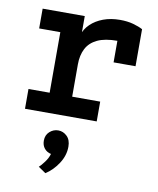

<svg xmlns="http://www.w3.org/2000/svg" viewBox="-90 -593 796 965"><g transform="rotate(10 308.0 -111.0)"><path d="M51 0V-101H159V-410H51V-511H266V-398L260 -413Q269.5 -444.5 295.2 -469.5Q321 -494.5 359.2 -508.8Q397.5 -523 444 -523Q482.5 -523 512 -514.8Q541.5 -506.5 561 -496V-307H449V-462L498 -412Q483 -414.5 470.2 -415.8Q457.5 -417 449 -417Q386 -417 347.5 -398.8Q309 -380.5 291.5 -346.5Q274 -312.5 274 -266V-101H417V0ZM208 301 170 275Q180.5 266 196.8 244.2Q213 222.5 219 201Q198 196.5 185 180.8Q172 165 172 141Q172 112.5 191.2 95.2Q210.5 78 235 78Q260.5 78 279.8 96.8Q299 115.5 299 150Q299 195 272.2 236Q245.5 277 208 301Z"/></g></svg>

Font: Overpass Mono
Style: Bold
Weight: 700
Monospace: yes
Designer: Delve Withrington, Dave Bailey
Foundry: Delve Fonts LLC
Version: Version 4.000